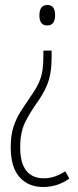

<svg xmlns="http://www.w3.org/2000/svg" viewBox="-20 -551 314 770"><path d="M187 -324Q187 -285 182 -256.5Q177 -228 165.5 -202.5Q154 -177 134 -147Q100 -100 80.5 -60Q61 -20 61 40Q61 103 85.5 133.5Q110 164 155 164Q179 164 200.5 156.5Q222 149 242 136L258 165Q238 180 211 189.5Q184 199 153 199Q94 199 58.5 159.5Q23 120 23 39Q23 -8 34 -42Q45 -76 63 -104Q81 -132 102 -163Q125 -195 136 -220Q147 -245 150.5 -270Q154 -295 154 -327V-348H187ZM201 -490Q201 -472 194 -460.5Q187 -449 169 -449Q138 -449 138 -489Q138 -531 170 -531Q187 -531 194 -520Q201 -509 201 -490Z"/></svg>

Font: Noto Sans Gujarati ExtraCondensed ExtraLight
Style: Regular
Weight: 200
Width: 2
Designer: Jelle Bosma - Monotype Design Team, Universal Thirst
Foundry: Monotype Imaging Inc.
Version: Version 2.106; ttfautohint (v1.8.4.7-5d5b)